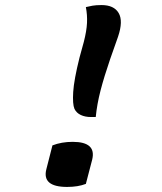

<svg xmlns="http://www.w3.org/2000/svg" viewBox="-20 -730 640 758"><path d="M358 -268H339Q316 -268 299 -276Q282 -284 274 -300Q266 -319 269 -367Q272 -415 294 -503L311 -565Q322 -608 323.5 -639.5Q325 -671 319 -702Q331 -705 345 -707.5Q359 -710 381 -710Q430 -710 448.5 -678.5Q467 -647 446 -585L415 -497Q391 -427 377 -373Q363 -319 358 -268ZM319 -4Q288 8 245 8Q145 8 163 -62L187 -156Q223 -170 267 -170Q361 -170 344 -100Z"/></svg>

Font: Recursive Mn Csl St Med
Style: Italic
Weight: 500
Italic angle: -15°
Monospace: yes
Version: Version 1.079;hotconv 1.0.112;makeotfexe 2.5.65598; ttfautoh